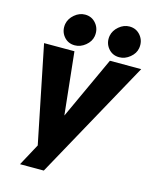

<svg xmlns="http://www.w3.org/2000/svg" viewBox="-140 -876 945 1169"><g transform="rotate(15 332.0 -291.0)"><path d="M234.9 -585Q191.4 -585 165 -617.9Q138.7 -650.9 146 -695.8Q152.8 -731 183.1 -756.6Q213.4 -782.2 249 -782.2Q292.5 -782.2 319.3 -749Q346.2 -715.8 338.9 -669.9Q333 -635.7 302 -610.4Q271 -585 234.9 -585ZM515.1 -585Q471.7 -585 445.1 -617.9Q418.5 -650.9 425.8 -695.8Q432.6 -731 462.9 -756.6Q493.2 -782.2 528.8 -782.2Q572.8 -782.2 599.6 -748.8Q626.5 -715.3 619.1 -669.9Q613.3 -635.7 582.3 -610.4Q551.3 -585 515.1 -585ZM466.8 -549.8H664.1L251 200.2H101.1L175.8 62L51.8 -549.8H243.2L285.2 -155.8Z"/></g></svg>

Font: Stilu Bold
Style: Italic
Weight: 700
Italic angle: -10°
Designer: Genilson Lima Santos
Foundry: Genilson Lima Santos
Version: Version 1.200;PS 001.200;hotconv 1.0.88;makeotf.lib2.5.64775